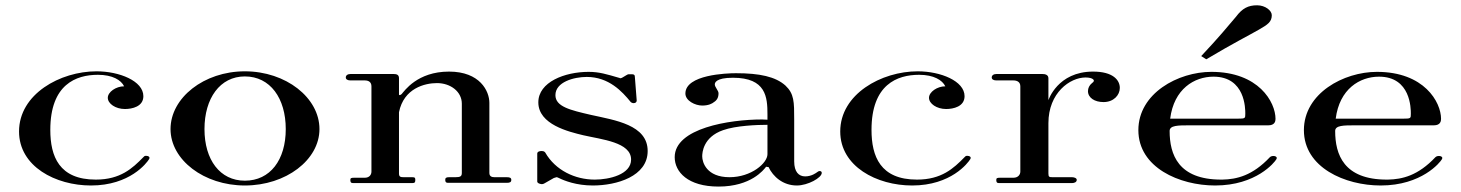

<svg xmlns="http://www.w3.org/2000/svg" viewBox="-20 -678 5411 711"><path d="M316.8 8.9C461.4 8.9 523.8 -75.2 531.7 -88.1C537.6 -97 528.7 -101 520.8 -101C514.9 -101 513.9 -99 510.9 -96C470.3 -54.5 425.7 -12.9 334.7 -12.9C199 -12.9 166.3 -99 166.3 -197C166.3 -365.3 261.4 -401 342.6 -401C397 -401 428.7 -381.2 439.6 -358.4C409.9 -358.4 379.2 -337.6 379.2 -315.8C379.2 -294.1 407.9 -274.3 442.6 -274.3C469.3 -274.3 510.9 -283.2 510.9 -321.8C510.9 -378.2 421.8 -413.9 337.6 -413.9C203 -413.9 50.5 -329.7 50.5 -191.1C50.5 -61.4 186.1 8.9 316.8 8.9Z M886.7 -8.9C794.7 -8.9 737.2 -86.1 737.2 -200C737.2 -313.9 794.7 -395 886.7 -395C980.8 -395 1038.2 -313.9 1038.2 -200C1038.2 -86.1 980.8 -8.9 886.7 -8.9ZM886.7 8.9C1039.2 8.9 1163 -86.1 1163 -200C1163 -315.8 1039.2 -413.9 886.7 -413.9C735.3 -413.9 611.5 -315.8 611.5 -200C611.5 -86.1 735.3 8.9 886.7 8.9Z M1287.2 0H1507C1516.9 0 1517.9 -4 1517.9 -11.9C1517.9 -18.8 1516.9 -21.8 1507 -21.8H1476.3C1463.5 -21.8 1457.5 -22.8 1457.5 -35.6V-262.4C1475.3 -351.5 1553.6 -370.3 1598.1 -370.3C1648.6 -370.3 1690.2 -338.6 1690.2 -294.1V-37.6C1690.2 -24.8 1684.3 -21.8 1666.4 -21.8H1642.7C1631.8 -21.8 1628.8 -18.8 1628.8 -11.9C1628.8 -4 1631.8 -1 1638.7 -1H1856.5C1867.4 -1 1873.4 -3 1873.4 -11.9C1873.4 -19.8 1867.4 -21.8 1856.5 -21.8H1811C1801.1 -21.8 1792.2 -24.8 1792.2 -37.6V-297C1792.2 -340.6 1757.5 -412.9 1642.7 -412.9C1524.9 -412.9 1477.3 -340.6 1467.4 -329.7C1461.5 -324.8 1458.5 -324.8 1457.5 -327.7V-388.1C1457.5 -401 1449.6 -404 1436.7 -404H1278.3C1267.4 -404 1260.5 -399 1260.5 -391.1C1260.5 -384.2 1267.4 -380.2 1277.3 -380.2H1330.8C1344.7 -380.2 1355.5 -374.3 1355.5 -358.4V-42.6C1355.5 -31.7 1348.6 -19.8 1330.8 -19.8H1291.2C1281.3 -19.8 1277.3 -18.8 1277.3 -11.9C1277.3 -4 1279.3 0 1287.2 0Z M1986.3 4C1990.3 4 1992.3 3 1996.2 1L2030.9 -18.8L2040.8 -21.8C2044.7 -21.8 2045.7 -19.8 2049.7 -18.8C2069.5 -8.9 2114 8.9 2175.4 8.9C2263.6 8.9 2378.4 -24.8 2378.4 -118.8C2378.4 -215.8 2257.6 -232.7 2168.5 -252.5C2091.3 -270.3 2036.8 -283.2 2036.8 -325.7C2036.8 -374.3 2105.1 -393.1 2152.7 -393.1C2234.8 -393.1 2284.3 -338.6 2315 -301C2316 -299 2322 -296 2325.9 -296C2333.9 -296 2337.8 -300 2337.8 -305.9L2330.9 -394.1C2330.9 -399 2328.9 -403 2321 -403H2308.1C2304.1 -403 2303.2 -401 2300.2 -400L2285.3 -391.1C2284.3 -390.1 2279.4 -388.1 2276.4 -388.1C2275.4 -388.1 2274.4 -390.1 2271.5 -390.1C2226.9 -403 2199.2 -411.9 2159.6 -411.9C2071.5 -411.9 1973.5 -374.3 1973.5 -299C1973.5 -216.8 2086.3 -190.1 2139.8 -177.2C2208.1 -161.4 2317 -151.5 2317 -87.1C2317 -31.7 2235.8 -12.9 2182.4 -12.9C2109.1 -12.9 2036.8 -47.5 1999.2 -112.9C1999.2 -112.9 1996.2 -118.8 1986.3 -118.8C1976.4 -118.8 1969.5 -115.8 1969.5 -108.9V-5.9C1969.5 -0.5 1976.5 2.9 1986.3 4Z M2681.4 -21.8C2596.3 -21.8 2580.4 -77.2 2580.4 -99C2580.4 -111.9 2583.4 -170.3 2657.7 -196C2705.2 -212.9 2784.4 -215.8 2822 -215.8V-106.9C2822 -74.3 2762.6 -21.8 2681.4 -21.8ZM2518.1 -331.7C2518.1 -304.9 2554.3 -287.1 2580.4 -287.1C2603.2 -287.1 2617.1 -294.1 2624 -300C2634.9 -306.9 2640.8 -316.8 2640.8 -332.7C2640.8 -342.6 2627 -355.4 2627 -365.3C2627 -370.3 2629 -390.1 2694.3 -390.1C2817.1 -390.1 2822 -317.8 2822 -254.5V-234.7L2802.2 -235.6C2680.1 -235.6 2478.5 -203 2478.5 -96C2478.5 -41.6 2527 12.9 2640.8 12.9C2761.6 12.9 2808.2 -49.5 2816.1 -59.4C2817.1 -62.4 2816.1 -59.4 2826 -59.4C2842.8 -23.8 2879.4 8.9 2930.9 8.9C2971.5 8.9 3023 -19.8 3023 -37.6C3023 -41.6 3021 -44.6 3015.1 -44.6C3011.1 -44.6 3010.1 -42.6 3006.2 -40.6C3002.2 -37.6 2985.4 -24.8 2961.6 -24.8C2937.9 -24.8 2921 -41.6 2921 -80.2V-234.7C2921 -301 2921 -330.7 2888.4 -361.4C2851.7 -394.1 2793.3 -406.9 2705.2 -406.9C2671.7 -406.9 2518.1 -401.7 2518.1 -331.7Z M3357.8 8.9C3502.4 8.9 3564.8 -75.2 3572.7 -88.1C3578.6 -97 3569.7 -101 3561.8 -101C3555.9 -101 3554.9 -99 3551.9 -96C3511.3 -54.5 3466.7 -12.9 3375.7 -12.9C3240 -12.9 3207.3 -99 3207.3 -197C3207.3 -365.3 3302.4 -401 3383.6 -401C3438 -401 3469.7 -381.2 3480.6 -358.4C3450.9 -358.4 3420.2 -337.6 3420.2 -315.8C3420.2 -294.1 3448.9 -274.3 3483.6 -274.3C3510.3 -274.3 3551.9 -283.2 3551.9 -321.8C3551.9 -378.2 3462.8 -413.9 3378.6 -413.9C3244 -413.9 3091.5 -329.7 3091.5 -191.1C3091.5 -61.4 3227.1 8.9 3357.8 8.9Z M3679.2 0H3949.5C3957.4 0 3967.3 -3 3967.3 -11.9C3967.3 -18.8 3957.4 -21.8 3949.5 -21.8H3878.2C3865.4 -21.8 3862.4 -22.8 3862.4 -35.6V-221.8C3862.4 -334.7 3942.6 -391.1 4000 -391.1C4026.8 -391.1 4039.6 -380.2 4023.8 -370.3C4013.9 -362.4 4008.9 -351.5 4008.9 -340.6C4008.9 -315.8 4033.7 -300 4066.4 -300C4104 -300 4126.8 -325.7 4126.8 -352.5C4126.8 -381.2 4102 -412.9 4027.7 -412.9C3896.1 -412.9 3862.4 -306.9 3862.4 -306.9V-388.1C3862.4 -401 3850.5 -404 3839.6 -404H3670.3C3659.4 -404 3652.5 -399 3652.5 -391.1C3652.5 -384.2 3659.4 -380.2 3669.3 -380.2H3732.7C3746.6 -380.2 3758.4 -374.3 3758.4 -358.4V-42.6C3758.4 -31.7 3750.5 -19.8 3732.7 -19.8H3683.2C3673.3 -19.8 3669.3 -18.8 3669.3 -11.9C3669.3 -4 3671.3 0 3679.2 0Z M4313.3 -238.6C4327.2 -348.5 4402.4 -394.1 4473.7 -394.1C4591.5 -394.1 4591.5 -275.2 4591.5 -257.4C4591.5 -239.6 4591.5 -238.6 4563.8 -238.6ZM4479.7 8.9C4632.1 8.9 4700.4 -77.2 4706.4 -88.1C4714.3 -101 4690.5 -104 4682.6 -96C4618.3 -27.7 4559.9 -13.9 4506.4 -12.9H4502.4C4343 -12.9 4311.3 -105.9 4311.3 -193.1C4311.3 -213.9 4343 -213.9 4384.6 -213.9H4676.7C4700.4 -213.9 4703.4 -228.7 4703.4 -237.6C4703.4 -300 4641 -411.9 4465.8 -411.9C4343 -411.9 4195.5 -332.7 4195.5 -196C4195.5 -57.4 4348 8.9 4479.7 8.9ZM4447 -458.4C4551.9 -520.8 4602.4 -545.5 4642 -568.3C4674.7 -587.1 4689.6 -597 4689.6 -621.8C4689.6 -638.6 4665.8 -658.4 4635.1 -658.4C4602.4 -658.4 4580.6 -647.5 4556.9 -615.8C4527.2 -581.2 4495.5 -541.6 4428.2 -470.3Z M4926.3 -238.6C4940.2 -348.5 5015.4 -394.1 5086.7 -394.1C5204.5 -394.1 5204.5 -275.2 5204.5 -257.4C5204.5 -239.6 5204.5 -238.6 5176.8 -238.6ZM5092.7 8.9C5245.1 8.9 5313.4 -77.2 5319.4 -88.1C5327.3 -101 5303.5 -104 5295.6 -96C5231.3 -27.7 5172.9 -13.9 5119.4 -12.9H5115.4C4956 -12.9 4924.3 -105.9 4924.3 -193.1C4924.3 -213.9 4956 -213.9 4997.6 -213.9H5289.7C5313.4 -213.9 5316.4 -228.7 5316.4 -237.6C5316.4 -300 5254 -411.9 5078.8 -411.9C4956 -411.9 4808.5 -332.7 4808.5 -196C4808.5 -57.4 4961 8.9 5092.7 8.9Z"/></svg>

Font: Biblismive
Style: Regular
Weight: 400
Designer: Susan Drake
Foundry: Susan Drake
Version: Version 1.0; ttfautohint (v1.8.4.7-5d5b)